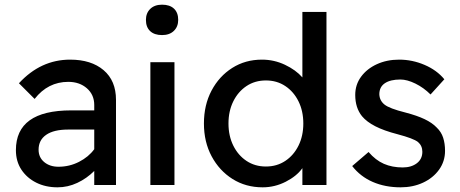

<svg xmlns="http://www.w3.org/2000/svg" viewBox="-20 -791 1965 821"><path d="M226 10Q175 10 135 -10Q95 -30 71.5 -65.5Q48 -101 48 -149Q48 -319 284 -319H383V-342Q383 -386 351.5 -413.5Q320 -441 272 -441Q185 -441 128 -368L61 -435Q154 -536 280 -536Q370 -536 423 -491Q476 -446 476 -364V0H383V-60Q351 -28 310.5 -9Q270 10 226 10ZM230 -78Q277 -78 318 -99Q359 -120 383 -153V-237H271Q210 -237 177.5 -214.5Q145 -192 145 -151Q145 -118 169 -98Q193 -78 230 -78Z M673 -641Q640 -641 622 -658Q604 -675 604 -706Q604 -735 622.5 -753Q641 -771 673 -771Q706 -771 724 -754Q742 -737 742 -706Q742 -677 723.5 -659Q705 -641 673 -641ZM623 0V-525H726V0Z M1103 10Q1031 10 974.5 -25.5Q918 -61 885 -122.5Q852 -184 852 -263Q852 -342 884.5 -403.5Q917 -465 973 -500.5Q1029 -536 1100 -536Q1152 -536 1198.5 -514Q1245 -492 1273 -460V-740H1376V0H1273V-72Q1249 -38 1202 -14Q1155 10 1103 10ZM1117 -79Q1164 -79 1200 -103Q1236 -127 1256.5 -168.5Q1277 -210 1277 -263Q1277 -316 1256.5 -357.5Q1236 -399 1200 -423Q1164 -447 1117 -447Q1070 -447 1034 -423Q998 -399 977.5 -357.5Q957 -316 957 -263Q957 -210 977.5 -168.5Q998 -127 1034 -103Q1070 -79 1117 -79Z M1693 10Q1627 10 1574 -13Q1521 -36 1486 -81L1556 -141Q1586 -106 1621.5 -90.5Q1657 -75 1702 -75Q1739 -75 1762.5 -93Q1786 -111 1786 -142Q1786 -168 1767 -184Q1748 -199 1680 -217Q1622 -232 1585 -251Q1548 -270 1528 -294Q1499 -330 1499 -385Q1499 -429 1524 -463Q1549 -497 1591.5 -516.5Q1634 -536 1687 -536Q1743 -536 1795.5 -513.5Q1848 -491 1880 -452L1821 -387Q1792 -416 1756.5 -433.5Q1721 -451 1692 -451Q1649 -451 1625.5 -435Q1602 -419 1602 -388Q1603 -361 1624 -344Q1645 -327 1713 -310Q1763 -297 1795.5 -281.5Q1828 -266 1847 -246Q1867 -227 1875 -202Q1883 -177 1883 -146Q1883 -101 1857.5 -65.5Q1832 -30 1789 -10Q1746 10 1693 10Z"/></svg>

Font: Readex Pro
Style: Regular
Weight: 400
Designer: Bonnie Shaver-Troup, Thomas Jockin
Foundry: Lexend
Version: Version 1.204; ttfautohint (v1.8.4.7-5d5b)